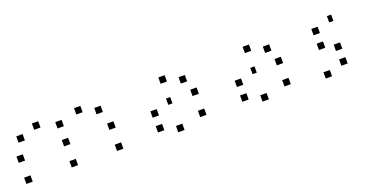

<svg xmlns="http://www.w3.org/2000/svg" viewBox="-14 -964 2862 1427"><g transform="rotate(-20 1416.5 -250.5)"><path d="M800 -108.3V-58.3H750V-108.3ZM441.7 -108.3V-58.3H391.7V-108.3ZM83.3 -108.3V-58.3H33.3V-108.3ZM800 -275V-225H750V-275ZM441.7 -275V-225H391.7V-275ZM83.3 -275V-225H33.3V-275ZM750 -416.7V-366.7H700V-416.7ZM608.3 -466.7V-416.7H558.3V-466.7ZM441.7 -416.7V-366.7H391.7V-416.7ZM275 -466.7V-416.7H225V-466.7ZM133.3 -416.7V-366.7H83.3V-416.7Z M1466.7 -133.3V-83.3H1416.7V-133.3ZM1275 -83.3V-33.3H1225V-83.3ZM1133.3 -133.3V-83.3H1083.3V-133.3ZM1466.7 -300V-250H1416.7V-300ZM1258.3 -300V-250H1225V-300ZM1133.3 -250V-200H1083.3V-250ZM1416.7 -416.7V-366.7H1366.7V-416.7ZM1275 -466.7V-416.7H1225V-466.7Z M2133.3 -133.3V-83.3H2083.3V-133.3ZM1941.7 -83.3V-33.3H1891.7V-83.3ZM1800 -133.3V-83.3H1750V-133.3ZM2133.3 -300V-250H2083.3V-300ZM1925 -300V-250H1891.7V-300ZM1800 -250V-200H1750V-250ZM2083.3 -416.7V-366.7H2033.3V-416.7ZM1941.7 -466.7V-416.7H1891.7V-466.7Z M2583.3 -133.3V-83.3H2533.3V-133.3ZM2441.7 -83.3V-33.3H2391.7V-83.3ZM2583.3 -250V-200H2533.3V-250ZM2466.7 -300V-250H2416.7V-300ZM2591.7 -466.7V-416.7H2558.3V-466.7ZM2466.7 -416.7V-366.7H2416.7V-416.7Z"/></g></svg>

Font: 0xA000-Boxes
Style: Boxes
Weight: 400
Version: Version 0.1